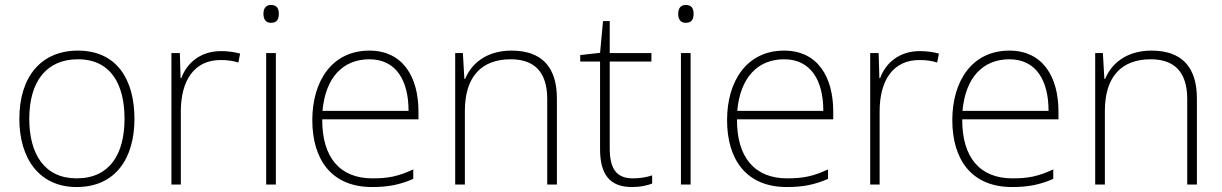

<svg xmlns="http://www.w3.org/2000/svg" viewBox="-20 -744 4928 774"><path d="M522 -265C522 -423 451 -540 294 -540C146 -540 58 -435 58 -265C58 -104 139 10 289 10C445 10 522 -105 522 -265ZM98 -265C98 -415 167 -505 294 -505C429 -505 482 -401 482 -265C482 -124 423 -25 289 -25C160 -25 98 -122 98 -265Z M871 -538C788 -538 733 -490 711 -429H708L705 -530H671V0H709V-295C709 -421 764 -502 869 -502C897 -502 918 -499 941 -492L948 -528C925 -534 900 -538 871 -538Z M1072 -724C1051 -724 1042 -709 1042 -688C1042 -667 1051 -652 1072 -652C1097 -652 1104 -667 1104 -688C1104 -709 1097 -724 1072 -724ZM1092 -530H1053V0H1092Z M1469 -540C1317 -540 1239 -415 1239 -260C1239 -100 1317 10 1480 10C1546 10 1594 0 1646 -23V-61C1585 -33 1546 -25 1481 -25C1350 -25 1278 -110 1279 -263H1667V-294C1667 -434 1604 -540 1469 -540ZM1469 -505C1576 -505 1627 -421 1627 -297H1280C1292 -432 1363 -505 1469 -505Z M2042 -540C1939 -540 1880 -486 1855 -426H1852L1846 -530H1815V0H1854V-297C1854 -437 1923 -505 2039 -505C2133 -505 2186 -455 2186 -345V0H2225V-347C2225 -479 2159 -540 2042 -540Z M2531 -25C2462 -25 2438 -68 2438 -146V-496H2606V-530H2438V-659H2411L2399 -531L2319 -522V-496H2399V-143C2399 -43 2436 10 2528 10C2562 10 2587 4 2609 -4V-37C2588 -30 2562 -25 2531 -25Z M2744 -724C2723 -724 2714 -709 2714 -688C2714 -667 2723 -652 2744 -652C2769 -652 2776 -667 2776 -688C2776 -709 2769 -724 2744 -724ZM2764 -530H2725V0H2764Z M3141 -540C2989 -540 2911 -415 2911 -260C2911 -100 2989 10 3152 10C3218 10 3266 0 3318 -23V-61C3257 -33 3218 -25 3153 -25C3022 -25 2950 -110 2951 -263H3339V-294C3339 -434 3276 -540 3141 -540ZM3141 -505C3248 -505 3299 -421 3299 -297H2952C2964 -432 3035 -505 3141 -505Z M3688 -538C3605 -538 3550 -490 3528 -429H3525L3522 -530H3488V0H3526V-295C3526 -421 3581 -502 3686 -502C3714 -502 3735 -499 3758 -492L3765 -528C3742 -534 3717 -538 3688 -538Z M4049 -540C3897 -540 3819 -415 3819 -260C3819 -100 3897 10 4060 10C4126 10 4174 0 4226 -23V-61C4165 -33 4126 -25 4061 -25C3930 -25 3858 -110 3859 -263H4247V-294C4247 -434 4184 -540 4049 -540ZM4049 -505C4156 -505 4207 -421 4207 -297H3860C3872 -432 3943 -505 4049 -505Z M4622 -540C4519 -540 4460 -486 4435 -426H4432L4426 -530H4395V0H4434V-297C4434 -437 4503 -505 4619 -505C4713 -505 4766 -455 4766 -345V0H4805V-347C4805 -479 4739 -540 4622 -540Z"/></svg>

Font: Noto Sans Sinhala UI ExtraLight
Style: Regular
Weight: 200
Designer: Jelle Bosma - Monotype Design Team
Foundry: Monotype Imaging Inc.
Version: Version 2.006